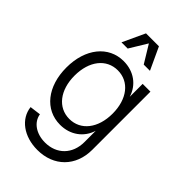

<svg xmlns="http://www.w3.org/2000/svg" viewBox="-276 -822 1134 1134"><g transform="rotate(45 291.5 -254.5)"><path d="M271 216C408 216 500 123 500 -14V-500H435V-392C412 -468 346 -516 261 -516C135 -516 48 -408 48 -250C48 -92 134 16 261 16C346 16 412 -33 435 -108V-14C435 86 369 153 272 153C198 153 142 114 133 56L64 65C74 154 158 216 271 216ZM275 -47C180 -47 116 -129 116 -250C116 -372 180 -453 275 -453C370 -453 434 -372 434 -250C434 -129 370 -47 275 -47ZM173 -585H225L292 -695L359 -585H411L346 -725H238Z"/></g></svg>

Font: Uncut Sans Book
Style: Regular
Weight: 350
Designer: Kasper Nordkvist
Foundry: UNCUT.wtf
Version: Version 1.304;Glyphs 3.2 (3246)